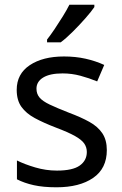

<svg xmlns="http://www.w3.org/2000/svg" viewBox="-20 -786 519 816"><path d="M434 -148Q434 -70 376 -30Q318 10 220 10Q164 10 123.5 1Q83 -8 52 -24V-104Q84 -88 129.5 -74.5Q175 -61 222 -61Q289 -61 319 -82.5Q349 -104 349 -140Q349 -160 338 -176Q327 -192 298.5 -208Q270 -224 217 -244Q165 -264 128 -284Q91 -304 71 -332Q51 -360 51 -404Q51 -472 106.5 -509Q162 -546 252 -546Q301 -546 343.5 -536.5Q386 -527 423 -510L393 -440Q359 -454 322 -464Q285 -474 246 -474Q192 -474 163.5 -456.5Q135 -439 135 -409Q135 -387 148 -371.5Q161 -356 191.5 -341.5Q222 -327 273 -307Q324 -288 360 -268Q396 -248 415 -219.5Q434 -191 434 -148ZM381 -766V-756Q369 -738 344 -709.5Q319 -681 290.5 -652.5Q262 -624 238 -606H180V-618Q195 -637 212.5 -663Q230 -689 247 -716.5Q264 -744 275 -766Z"/></svg>

Font: Noto IKEA Simplified Chinese
Style: Regular
Weight: 400
Designer: Monotype Design Team
Foundry: Monotype Imaging Inc.
Version: Version 1.100